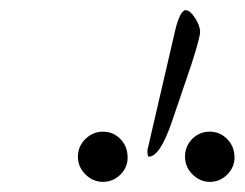

<svg xmlns="http://www.w3.org/2000/svg" viewBox="-20 -837 483 379"><path d="M273.9 -527.8Q271 -527.8 271 -539.1Q271 -543 272 -544.9L326.2 -778.8Q330.6 -796.9 335.9 -806.9Q341.3 -816.9 346.2 -816.9Q355 -816.9 365 -801.5Q375 -786.1 375 -773.9Q375 -763.7 357.9 -710L319.8 -598.1Q295.9 -527.8 273.9 -527.8ZM183.1 -478Q163.6 -478 148.7 -492.7Q133.8 -507.3 133.8 -527.8Q133.8 -547.9 148.4 -562.5Q163.1 -577.1 183.1 -577.1Q203.6 -577.1 217.8 -562.5Q231.9 -547.9 231.9 -525.9Q231.9 -506.3 217.5 -492.2Q203.1 -478 183.1 -478ZM394 -478Q375 -478 360.1 -492.7Q345.2 -507.3 345.2 -527.8Q345.2 -548.3 359.4 -562.7Q373.5 -577.1 394 -577.1Q414.1 -577.1 428.5 -562.5Q442.9 -547.9 442.9 -525.9Q442.9 -506.8 428.5 -492.4Q414.1 -478 394 -478Z"/></svg>

Font: Junicode SmCond Light
Style: Italic
Weight: 300
Width: 4
Italic angle: -11°
Designer: Peter S. Baker
Version: Version 2.206